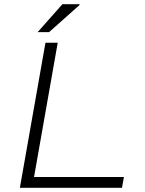

<svg xmlns="http://www.w3.org/2000/svg" viewBox="-20 -888 685 908"><path d="M74 0 195 -686H253L141 -51H566L557 0ZM158 -736 275 -868H355L357 -865L212 -736Z"/></svg>

Font: Archivo Expanded Thin
Style: Italic
Weight: 250
Width: 7
Italic angle: -10°
Designer: Hector Gatti
Foundry: Omnibus-Type
Version: Version 2.001